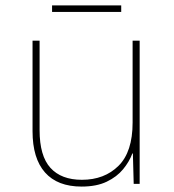

<svg xmlns="http://www.w3.org/2000/svg" viewBox="-20 -678 640 708"><path d="M281 10Q192 10 146 -42Q100 -94 100 -194V-528H126V-198Q126 -103 166 -59Q206 -15 282 -15Q365 -15 417 -66.5Q469 -118 469 -226V-528H495V0H473L470 -112H468Q457 -82 434 -54Q411 -26 373.5 -8Q336 10 281 10ZM172 -634V-658H427V-634Z"/></svg>

Font: Noto Sans Mono Thin
Style: Regular
Weight: 100
Designer: Monotype Design Team
Foundry: Monotype Imaging Inc.
Version: Version 2.014